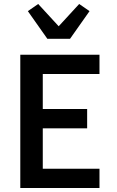

<svg xmlns="http://www.w3.org/2000/svg" viewBox="-20 -945 590 965"><path d="M82 0V-670H480V-573H195V-397H418V-300H195V-97H480V0ZM218 -750 120 -889 172 -925 275 -813 378 -925 430 -889 332 -750Z"/></svg>

Font: Lode
Style: Bold
Weight: 700
Monospace: yes
Designer: Belleve Invis
Foundry: Belleve Invis
Version: Version 29.2.0; ttfautohint (v1.8.3)